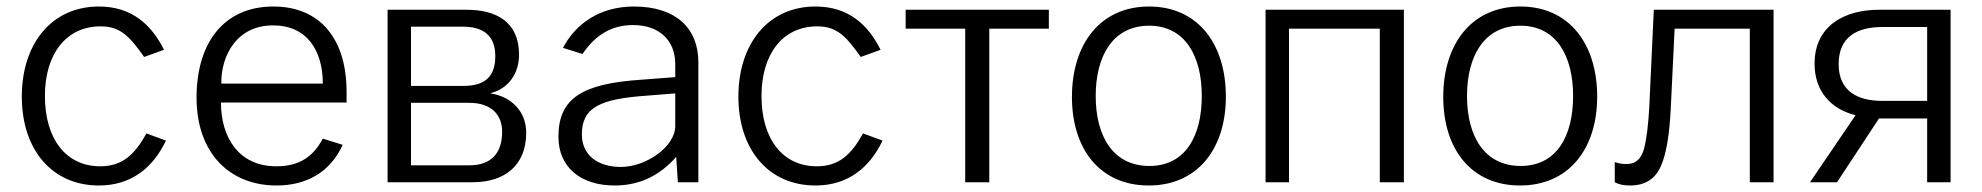

<svg xmlns="http://www.w3.org/2000/svg" viewBox="-20 -560 6089 590"><path d="M284 -540C139 -540 47 -426 47 -263C47 -101 139 10 284 10C383 10 450 -44 490 -128L430 -150C394 -85 356 -49 288 -49C183 -49 118 -133 118 -265C118 -395 184 -479 289 -479C349 -479 377 -450 423 -385L484 -407C446 -483 386 -540 284 -540Z M1045 -245V-278C1045 -440 964 -540 820 -540C670 -540 584 -431 584 -260C584 -89 686 10 830 10C922 10 995 -31 1033 -115L972 -134C943 -80 902 -49 829 -49C715 -49 659 -136 659 -245ZM660 -303C659 -390 708 -482 819 -482C924 -482 972 -404 972 -303Z M1171 0H1433C1530 0 1597 -51 1597 -152C1597 -218 1551 -263 1488 -273V-274C1544 -288 1575 -336 1575 -392C1575 -492 1506 -530 1414 -530H1171ZM1243 -52V-244H1422C1488 -244 1523 -209 1523 -155C1523 -91 1491 -52 1422 -52ZM1243 -296V-478H1403C1463 -478 1502 -452 1502 -388C1502 -328 1474 -296 1404 -296Z M1869 10C1945 10 2007 -20 2058 -78L2063 0H2126V-369C2126 -474 2056 -540 1928 -540C1823 -540 1749 -487 1710 -413L1770 -394C1811 -455 1862 -483 1925 -483C2005 -483 2055 -437 2055 -363V-323L1950 -315C1769 -303 1696 -258 1696 -140C1696 -46 1764 10 1869 10ZM1888 -47C1816 -47 1768 -84 1768 -147C1768 -231 1826 -256 1967 -266L2055 -273V-173C2055 -109 1965 -47 1888 -47Z M2486 -540C2341 -540 2249 -426 2249 -263C2249 -101 2341 10 2486 10C2585 10 2652 -44 2692 -128L2632 -150C2596 -85 2558 -49 2490 -49C2385 -49 2320 -133 2320 -265C2320 -395 2386 -479 2491 -479C2551 -479 2579 -450 2625 -385L2686 -407C2648 -483 2588 -540 2486 -540Z M2763 -472H2946V0H3020V-472H3203V-530H2763Z M3510 10C3660 10 3747 -103 3747 -263C3747 -425 3661 -540 3511 -540C3362 -540 3274 -426 3274 -262C3274 -102 3360 10 3510 10ZM3512 -50C3400 -50 3347 -142 3347 -265C3347 -388 3400 -481 3511 -481C3621 -481 3673 -389 3673 -265C3673 -141 3622 -50 3512 -50Z M3869 -530V0H3941V-472H4220V0H4294V-530Z M4651 10C4801 10 4888 -103 4888 -263C4888 -425 4802 -540 4652 -540C4503 -540 4415 -426 4415 -262C4415 -102 4501 10 4651 10ZM4653 -50C4541 -50 4488 -142 4488 -265C4488 -388 4541 -481 4652 -481C4762 -481 4814 -389 4814 -265C4814 -141 4763 -50 4653 -50Z M5126 -472H5357V0H5430V-530H5062L5048 -229C5045 -176 5040 -134 5032 -103C5023 -71 5006 -56 4979 -56C4962 -56 4954 -58 4942 -62V0C4955 7 4969 10 4989 10C5035 10 5066 -10 5083 -48C5100 -85 5110 -144 5114 -225Z M5625 0 5754 -196H5902V0H5974V-530H5754C5648 -530 5556 -481 5556 -364C5556 -282 5604 -225 5682 -206L5542 0ZM5764 -250C5688 -250 5630 -280 5630 -363C5630 -447 5687 -477 5764 -477H5902V-250Z"/></svg>

Font: Cheyenne Sans Light
Style: Regular
Weight: 300
Designer: The Public Sans project authors (U.S. Web Design System), Libre Franklin designed by Pablo Impallari and Rodrigo Fuenzal
Foundry: The Cheyenne Sans Project Authors
Version: Version 2.007